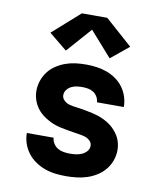

<svg xmlns="http://www.w3.org/2000/svg" viewBox="-87 -846 774 924"><g transform="rotate(10 300.0 -384.5)"><path d="M298 8Q272 8 246 5Q220 2 195 -7Q170 -16 148 -31Q126 -46 110 -67Q94 -88 85.5 -113Q77 -138 77 -164H208Q209 -149 217.5 -135.5Q226 -122 239 -114.5Q252 -107 267.5 -104.5Q283 -102 298 -102Q313 -102 328 -104Q343 -106 356.5 -112Q370 -118 380 -129.5Q390 -141 390 -156Q390 -171 378.5 -181.5Q367 -192 353 -196Q339 -200 324.5 -202Q310 -204 295.5 -206.5Q281 -209 266.5 -211.5Q252 -214 237.5 -217Q223 -220 209 -224.5Q195 -229 182 -235.5Q169 -242 156.5 -250Q144 -258 133 -268Q122 -278 113.5 -290Q105 -302 99 -315.5Q93 -329 90 -343.5Q87 -358 87 -372Q87 -398 95.5 -422.5Q104 -447 119.5 -467Q135 -487 156.5 -501Q178 -515 202 -523.5Q226 -532 251 -535Q276 -538 302 -538Q327 -538 352.5 -534.5Q378 -531 402 -522.5Q426 -514 447.5 -499Q469 -484 484 -463.5Q499 -443 507 -418.5Q515 -394 515 -368H384Q383 -382 375.5 -395Q368 -408 356 -415.5Q344 -423 330 -425.5Q316 -428 302 -428Q288 -428 274 -426Q260 -424 247.5 -417.5Q235 -411 226.5 -399.5Q218 -388 218 -374Q218 -360 229 -349Q240 -338 254.5 -334Q269 -330 283.5 -328Q298 -326 312.5 -324Q327 -322 341.5 -319Q356 -316 370 -313Q384 -310 398 -305.5Q412 -301 425.5 -294.5Q439 -288 451.5 -280Q464 -272 474.5 -262Q485 -252 494 -240Q503 -228 509 -215Q515 -202 518 -187.5Q521 -173 521 -158Q521 -132 512 -107Q503 -82 486.5 -62Q470 -42 447.5 -28Q425 -14 400.5 -6Q376 2 350 5Q324 8 298 8ZM193 -587 105 -659 238 -777H362L495 -659L407 -587L300 -708Z"/></g></svg>

Font: Iosevka Curly XBdEx
Style: Regular
Weight: 800
Width: 7
Monospace: yes
Designer: Belleve Invis
Foundry: Belleve Invis
Version: Version 11.1.0; ttfautohint (v1.8.3)